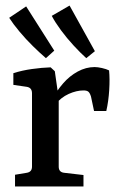

<svg xmlns="http://www.w3.org/2000/svg" viewBox="-20 -670 437 690"><path d="M169 -315Q184 -344 207 -370.5Q230 -397 259.5 -413Q289 -429 320 -429Q331 -429 346.5 -425.5Q362 -422 372 -417Q375 -387 372.5 -346.5Q370 -306 362 -271H318L307 -323Q303 -336 297.5 -340.5Q292 -345 280 -345Q255 -345 227 -332.5Q199 -320 176 -292ZM191 -316V-71Q191 -51 211 -49L280 -41V0H34V-42L76 -49Q95 -52 95 -71V-335Q95 -355 76 -358L28 -365V-407Q59 -417 95 -422Q131 -427 162 -428L177 -414ZM321 -486 290 -461Q269 -480 244.5 -506.5Q220 -533 199 -561.5Q178 -590 166 -613L230 -650ZM175 -488 145 -461Q124 -479 98.5 -504Q73 -529 50 -556.5Q27 -584 13 -606L74 -647Z"/></svg>

Font: Yrsa Medium
Style: Regular
Weight: 500
Designer: Anna Giedrys (Yrsa+Rasa design), David Brezina (Yrsa art-direction, Rasa art-direction, design)
Foundry: Rosetta Type Foundry
Version: Version 2.004